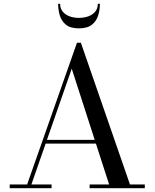

<svg xmlns="http://www.w3.org/2000/svg" viewBox="-20 -989 812 1009"><path d="M216 -234.5V-254H540V-234.5ZM405 -764.5 663 -19.5H741V0H451V-19.5H553.5L357 -628L145 -19.5H251V0H31V-19.5H122.5L384.5 -764.5ZM394.5 -840Q349.5 -840 326 -859.5Q302.5 -879 294 -908.8Q285.5 -938.5 285.5 -969H296Q296 -944.5 309.5 -928Q323 -911.5 345.5 -903.2Q368 -895 394.5 -895Q421.5 -895 444.2 -903.2Q467 -911.5 480.5 -928Q494 -944.5 494 -969H505Q505 -938.5 496.2 -908.8Q487.5 -879 463.5 -859.5Q439.5 -840 394.5 -840Z"/></svg>

Font: Bodoni Moda SC
Style: Regular
Weight: 400
Designer: Owen Earl
Foundry: indestructible type
Version: Version 2.005